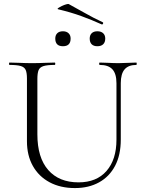

<svg xmlns="http://www.w3.org/2000/svg" viewBox="-20 -943 737 976"><path d="M572 -520Q572 -568 551.5 -590.5Q531 -613 487 -613Q484 -613 484 -619Q484 -625 487 -625Q509 -625 532.5 -623.5Q556 -622 584 -622Q607 -622 630.5 -623.5Q654 -625 673 -625Q675 -625 675 -619Q675 -613 673 -613Q633 -613 613.5 -590.5Q594 -568 594 -520V-234Q594 -155 565 -100Q536 -45 483.5 -16Q431 13 361 13Q287 13 232 -16.5Q177 -46 147 -99.5Q117 -153 117 -225V-544Q117 -573 110.5 -587.5Q104 -602 85 -607.5Q66 -613 28 -613Q26 -613 26 -619Q26 -625 28 -625Q52 -625 81 -623.5Q110 -622 143 -622Q177 -622 206.5 -623.5Q236 -625 258 -625Q261 -625 261 -619Q261 -613 258 -613Q220 -613 201 -607Q182 -601 176 -586Q170 -571 170 -542V-260Q170 -142 225 -79Q280 -16 379 -16Q471 -16 521.5 -74Q572 -132 572 -233ZM497 -819Q446 -842 394 -861Q342 -880 275 -896Q270 -898 276.5 -902.5Q283 -907 294.5 -912.5Q306 -918 316.5 -921Q327 -924 330 -922Q371 -900 412 -876.5Q453 -853 502 -830Q506 -828 504 -823Q502 -818 497 -819ZM300 -708Q261 -708 261 -747Q261 -764 271 -774Q281 -784 300 -784Q318 -784 328.5 -774Q339 -764 339 -747Q339 -708 300 -708ZM475 -708Q456 -708 446 -718Q436 -728 436 -747Q436 -764 446 -774Q456 -784 475 -784Q494 -784 504.5 -774Q515 -764 515 -747Q515 -728 504.5 -718Q494 -708 475 -708Z"/></svg>

Font: Cormorant Light
Style: Regular
Weight: 300
Designer: Christian Thalmann (Catharsis Fonts)
Foundry: Catharsis Fonts
Version: Version 4.000